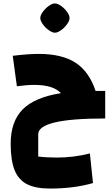

<svg xmlns="http://www.w3.org/2000/svg" viewBox="-20 -798 631 1115"><path d="M202 -18V111Q225 114 254.5 115.5Q284 117 310 117Q409 117 502 93L520 265Q410 297 270 297Q186 297 136.5 271.5Q87 246 64.5 189.5Q42 133 42 37Q42 -92 111.5 -162.5Q181 -233 334 -257Q289 -305 179 -305Q135 -305 78 -297L54 -474Q145 -485 205 -485Q340 -485 419 -433.5Q498 -382 535 -270H591V-110Q394 -110 298 -87Q202 -64 202 -18ZM214 -693Q214 -709 228.5 -729Q243 -749 263 -763.5Q283 -778 299 -778Q315 -778 335 -763.5Q355 -749 369.5 -729Q384 -709 384 -693Q384 -678 369.5 -657.5Q355 -637 334.5 -622.5Q314 -608 299 -608Q284 -608 263.5 -622.5Q243 -637 228.5 -657.5Q214 -678 214 -693Z"/></svg>

Font: Changa ExtraBold
Style: Regular
Weight: 800
Designer: Eduardo Rodriguez Tunni
Foundry: Eduardo Rodriguez Tunni
Version: Version 2.002; ttfautohint (v1.5) -l 8 -r 50 -G 220 -x 14 -H